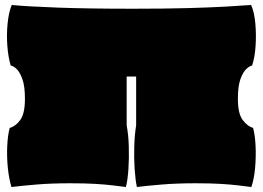

<svg xmlns="http://www.w3.org/2000/svg" viewBox="-20 -733 1054 770"><path d="M26 17Q16 -15 11.5 -59Q7 -103 9 -147Q11 -191 19 -220Q42 -226 61 -251.5Q80 -277 80 -337Q80 -388 69.5 -416.5Q59 -445 46 -457Q33 -469 23 -470Q13 -503 9.5 -548.5Q6 -594 10.5 -639Q15 -684 27 -713Q89 -707 211.5 -702.5Q334 -698 515 -698Q643 -698 733 -700.5Q823 -703 884.5 -706.5Q946 -710 987 -713Q1000 -684 1004 -639Q1008 -594 1005 -548.5Q1002 -503 991 -470Q982 -469 968.5 -457Q955 -445 944.5 -416.5Q934 -388 934 -337Q934 -277 953.5 -251.5Q973 -226 995 -220Q1003 -191 1005 -147Q1007 -103 1003 -59Q999 -15 988 17Q964 14 935.5 10.5Q907 7 866 4.5Q825 2 764 2Q689 2 629 7Q569 12 529 17Q523 -10 520 -54.5Q517 -99 518.5 -147Q520 -195 526 -230V-426H488V-230Q495 -195 496.5 -147Q498 -99 495 -54.5Q492 -10 485 17Q461 14 432.5 10.5Q404 7 363 4.5Q322 2 261 2Q186 2 126.5 7Q67 12 26 17Z"/></svg>

Font: Oi
Style: Regular
Weight: 400
Designer: Kostas Bartsokas, Mohamad Dakak
Foundry: Foundry5
Version: Version 4.000